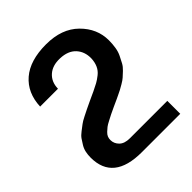

<svg xmlns="http://www.w3.org/2000/svg" viewBox="-208 -662 997 997"><g transform="rotate(-45 291.0 -163.0)"><path d="M535 116H260Q221 116 201.5 96.5Q182 77 182 51Q182 39 186 29Q190 19 200.5 9Q211 -1 220 -8Q229 -15 248.5 -25Q268 -35 279.5 -41Q291 -47 316.5 -58.5Q342 -70 355 -76Q357 -77 375 -85.5Q393 -94 400.5 -98Q408 -102 427 -113Q446 -124 456 -133Q466 -142 482 -157Q498 -172 506.5 -188Q515 -204 525 -224Q535 -244 539 -269Q543 -294 543 -321Q543 -407 477.5 -472Q412 -537 297 -537Q179 -537 115 -482Q51 -427 47 -330H178Q179 -379 211 -407.5Q243 -436 297 -434Q354 -432 383.5 -400Q413 -368 412 -319Q411 -292 401.5 -270.5Q392 -249 373 -234Q354 -219 338.5 -210.5Q323 -202 298 -190Q291 -187 287 -185Q276 -180 249 -167.5Q222 -155 210 -149Q198 -143 174 -131Q150 -119 138.5 -110Q127 -101 109 -87.5Q91 -74 82 -61Q73 -48 63 -31.5Q53 -15 49 3.5Q45 22 45 43Q45 211 253 211H535Z"/></g></svg>

Font: Montserrat arm Medium
Style: Regular
Weight: 500
Designer: Julieta Ulanovsky
Foundry: Julieta Ulanovsky
Version: Version 6.000;PS 006.000;hotconv 1.0.88;makeotf.lib2.5.64775